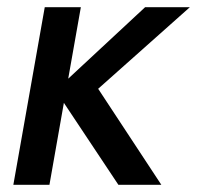

<svg xmlns="http://www.w3.org/2000/svg" viewBox="-20 -512 546 532"><path d="M204 -492H104L17 0H117L157 -227L308 0H427L252 -266L506 -492H382L169 -294Z"/></svg>

Font: Geom
Style: Italic
Weight: 400
Italic angle: -10°
Version: Version 1.102